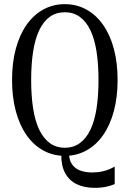

<svg xmlns="http://www.w3.org/2000/svg" viewBox="-20 -740 624 924"><path d="M275 2 312 -10Q311 27 325.5 49Q340 71 365.5 80.5Q391 90 422 90Q450 90 472 85Q494 80 509.5 73Q525 66 532 62V146Q516 153 492 158.5Q468 164 435 164Q386 164 349.5 146.5Q313 129 293.5 93Q274 57 275 2ZM292 10Q235 10 188 -16Q141 -42 107.5 -90Q74 -138 56 -205.5Q38 -273 38 -355Q38 -438 56 -505Q74 -572 107.5 -620Q141 -668 188 -694Q235 -720 292 -720Q349 -720 396 -694Q443 -668 476.5 -620Q510 -572 528 -505Q546 -438 546 -355Q546 -273 528 -205.5Q510 -138 476.5 -90Q443 -42 396 -16Q349 10 292 10ZM292 -29Q334 -29 364.5 -51.5Q395 -74 415 -115.5Q435 -157 444.5 -217.5Q454 -278 454 -355Q454 -432 444.5 -492.5Q435 -553 415 -594.5Q395 -636 364.5 -658.5Q334 -681 292 -681Q250 -681 219.5 -659Q189 -637 169 -595Q149 -553 139.5 -492.5Q130 -432 130 -355Q130 -278 139.5 -217.5Q149 -157 169 -115.5Q189 -74 219.5 -51.5Q250 -29 292 -29Z"/></svg>

Font: Roboto Serif 120pt ExtraCondensed
Style: Regular
Weight: 400
Width: 2
Designer: Greg Gazdowicz
Foundry: Commercial Type
Version: Version 1.008